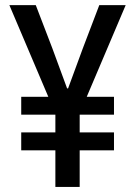

<svg xmlns="http://www.w3.org/2000/svg" viewBox="-20 -740 535 760"><path d="M199.2 0V-291L17.1 -719.7H121.6L187 -549.3L245.6 -390.1H249.5L308.1 -549.3L373 -719.7H477.5L295.4 -291V0ZM64 -145V-215.8H431.2V-145ZM64 -286.1V-356.9H431.2V-286.1Z"/></svg>

Font: Reddit Sans Condensed Medium
Style: Regular
Weight: 500
Designer: Stephen Hutchings
Foundry: Reddit
Version: Version 1.014